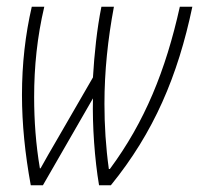

<svg xmlns="http://www.w3.org/2000/svg" viewBox="-20 -548 589 568"><path d="M71 0H107L255 -257C253 -176 260 -77 273 0H308C435 -156 506 -323 549 -528H512C470 -339 408 -187 305 -48H302C293 -113 289 -177 289 -241C289 -337 299 -432 317 -528H280C267 -464 259 -388 255 -319L144 -127C130 -103 116 -79 100 -50H98C86 -121 81 -191 81 -261C81 -351 90 -439 111 -528H74C55 -446 45 -359 45 -267C45 -182 54 -93 71 0Z"/></svg>

Font: Noto Sans ExtraCondensed ExtraLight
Style: Italic
Weight: 200
Width: 2
Italic angle: -12°
Designer: Monotype Design Team
Foundry: Monotype Imaging Inc.
Version: Version 2.013